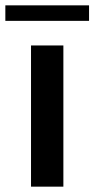

<svg xmlns="http://www.w3.org/2000/svg" viewBox="-40 -698 353 718"><path d="M76 -528H197V0H76ZM-20 -678H293V-620H-20Z"/></svg>

Font: Lopes Sans SemiBold
Style: Regular
Weight: 600
Designer: Gabriel Lam, Diego Maldonado
Foundry: TypeRant, Foresti Design
Version: Version 4.000